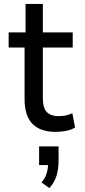

<svg xmlns="http://www.w3.org/2000/svg" viewBox="-20 -662 430 977"><path d="M263 9Q185 9 145 -32Q105 -73 105 -158V-420H24V-497H110V-642H198V-497H350V-420H198V-164Q198 -111 219 -91Q240 -71 277 -71Q297 -71 314.5 -74.5Q332 -78 348 -86L362 -13Q342 -1 316 4Q290 9 263 9ZM231 295 191 266Q209 246 217 221Q225 196 225 166L239 178H179V83H278V156Q278 198 267.5 232.5Q257 267 231 295Z"/></svg>

Font: Nunito Sans 7pt Condensed Medium
Style: Regular
Weight: 500
Width: 3
Designer: Vernon Adams
Foundry: Vernon Adams
Version: Version 3.101;gftools[0.9.27]